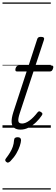

<svg xmlns="http://www.w3.org/2000/svg" viewBox="-20 -1026 448 1542"><path d="M145 15Q113 15 94.5 1Q76 -13 73.5 -43.5Q71 -74 87 -125L194 -452H117Q107 -452 104.5 -458.5Q102 -465 105 -477Q109 -489 115.5 -494.5Q122 -500 132 -500H210L278 -709Q281 -721 288 -725.5Q295 -730 308 -730Q325 -730 331 -724Q337 -718 333 -706L265 -500H394Q404 -500 407 -494Q410 -488 406 -476Q402 -463 396 -457.5Q390 -452 380 -452H249L139 -118Q124 -72 127.5 -53Q131 -34 158 -34Q184 -34 216.5 -57.5Q249 -81 282 -124Q289 -132 295 -132Q301 -132 309 -126Q320 -120 320.5 -113.5Q321 -107 317 -101Q297 -70 269 -43.5Q241 -17 209.5 -1Q178 15 145 15ZM31 275Q23 269 22 261.5Q21 254 28 246Q47 221 60.5 199Q74 177 82.5 153Q91 129 93 99Q94 86 101.5 81Q109 76 122 76Q136 76 142.5 82.5Q149 89 149 101Q148 119 139 146.5Q130 174 112 205.5Q94 237 64 268Q56 276 47.5 279Q39 282 31 275ZM0 486H388V496H0ZM0 -20H388V0H0ZM0 -505H388V-500H0ZM0 -1006H388V-996H0Z"/></svg>

Font: Playwrite CA Guides
Style: Regular
Weight: 400
Designer: Veronika Burian, José Scaglione
Foundry: TypeTogether
Version: Version 1.003